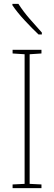

<svg xmlns="http://www.w3.org/2000/svg" viewBox="-20 -971 278 991"><path d="M194 0H45V-19L107 -22V-691L45 -695V-714H194V-695L133 -691V-22L194 -19ZM75 -951Q100 -912 133 -874Q166 -836 196 -803V-793H179Q147 -823 108 -865Q69 -907 44 -944V-951Z"/></svg>

Font: Noto Sans Georgian Condensed Thin
Style: Regular
Weight: 100
Width: 3
Designer: Monotype Design Team, Akaki Razmadze
Foundry: Google LLC
Version: Version 2.005; ttfautohint (v1.8.4.7-5d5b)